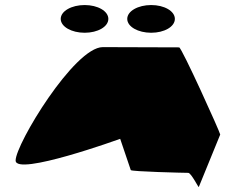

<svg xmlns="http://www.w3.org/2000/svg" viewBox="-20 -750 908 762"><path d="M42 -113C42 -49 457 -199 457 -199L499 -75C500 -69 711 -64 727 -64C739 -64 769 -2 769 -8L854 -216C854 -224 701 -562 691 -562C691 -562 501 -563 388 -563C275 -563 42 -178 42 -113ZM221 -675C221 -644 264 -620 316 -620C368 -620 410 -644 410 -675C410 -706 368 -730 316 -730C264 -730 221 -706 221 -675ZM485 -675C485 -644 528 -620 580 -620C632 -620 674 -644 674 -675C674 -706 632 -730 580 -730C528 -730 485 -706 485 -675Z"/></svg>

Font: Ampere
Style: SCUltExt
Weight: 400
Version: Version 1